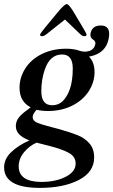

<svg xmlns="http://www.w3.org/2000/svg" viewBox="-54 -669 551 934"><path d="M-34 145Q-34 105 -0.5 72Q33 39 89 14Q57 2 40 -15Q23 -32 23 -56Q23 -78 37 -96.5Q51 -115 80 -135L95 -147Q41 -175 41 -242Q41 -292 69 -336Q97 -380 149 -406Q201 -432 268 -432Q331 -432 368.5 -403Q406 -374 406 -319Q406 -269 377.5 -225Q349 -181 297 -155Q245 -129 179 -129Q150 -129 124 -135Q105 -114 105 -100Q105 -81 128 -71.5Q151 -62 199 -50L237 -40Q292 -24 324.5 -11Q357 2 380.5 28Q404 54 404 97Q404 168 329.5 206.5Q255 245 140 245Q-34 245 -34 145ZM314 127Q314 93 281.5 75Q249 57 187 41L124 25Q89 40 63 71.5Q37 103 37 140Q37 215 146 216Q217 216 265.5 191Q314 166 314 127ZM285 -233Q300 -275 300 -336Q300 -404 248 -404Q188 -404 163 -328Q147 -281 147 -225Q147 -157 200 -157Q230 -157 250.5 -176.5Q271 -196 285 -233ZM141 -500Q141 -506 165.5 -535Q190 -564 224.5 -606.5Q259 -649 271 -649Q282 -649 309 -602.5Q336 -556 351.5 -531Q367 -506 367 -500Q367 -493 357 -493Q347 -492 334 -505L262 -574L175 -505Q161 -493 150 -493Q141 -493 141 -500ZM410 -456Q412 -468 398 -477Q384 -486 386 -503Q392 -545 436 -545Q484 -545 476 -490Q465 -402 362 -391L327 -424Q356 -413 380.5 -421Q405 -429 410 -456Z"/></svg>

Font: Unna Medium
Style: Italic
Weight: 500
Italic angle: -8.05°
Designer: Jorge de Buen Unna
Foundry: Omnibus-Type
Version: Version 2.008